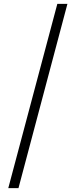

<svg xmlns="http://www.w3.org/2000/svg" viewBox="-20 -801 394 998"><path d="M330.5 -781 76 177H23L278 -781Z"/></svg>

Font: Merriweather 120pt Medium
Style: Regular
Weight: 500
Version: Version 2.100